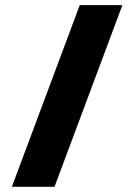

<svg xmlns="http://www.w3.org/2000/svg" viewBox="-20 -723 518 743"><path d="M453.6 -703.1 190.9 0H25.9L288.6 -703.1Z"/></svg>

Font: Aclonica
Style: Regular
Weight: 400
Version: Version 1.001